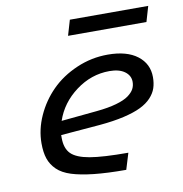

<svg xmlns="http://www.w3.org/2000/svg" viewBox="-76 -722 765 801"><g transform="rotate(-10 307.0 -322.0)"><path d="M252.9 -585.9 272 -650.9H604L585 -585.9ZM416 -62 395 6.8Q314.9 6.8 258.8 0.7Q202.6 -5.4 164.8 -17.3Q127 -29.3 105.5 -50.3Q84 -71.3 75 -97.9Q65.9 -124.5 65.9 -163.1Q65.9 -221.7 91.8 -279.1Q117.7 -336.4 161.9 -380.9Q206.1 -425.3 269.3 -452.6Q332.5 -480 401.9 -480Q482.4 -480 527.1 -445.8Q571.8 -411.6 571.8 -355Q571.8 -329.1 564.9 -308.6Q558.1 -288.1 540.8 -269.3Q523.4 -250.5 495.1 -236.6Q466.8 -222.7 422.6 -212.4Q378.4 -202.1 318.8 -196.8L152.8 -183.1V-170.9Q152.8 -126.5 175.5 -103.8Q198.2 -81.1 253.4 -71.5Q308.6 -62 416 -62ZM397 -411.1Q319.8 -411.1 254.6 -362.5Q189.5 -314 165 -241.2L316.9 -255.9Q366.2 -260.7 400.4 -270.5Q434.6 -280.3 452.4 -293.2Q470.2 -306.2 477.5 -319.8Q484.9 -333.5 484.9 -350.1Q484.9 -377 461.7 -394Q438.5 -411.1 397 -411.1Z"/></g></svg>

Font: IntelOne Mono
Style: Italic
Weight: 400
Italic angle: -16°
Designer: Fred Shallcrass
Foundry: Frere-Jones Type LLC
Version: Version 1.200;hotconv 1.1.0;makeotfexe 2.6.0;FJTRelease1.2